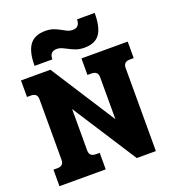

<svg xmlns="http://www.w3.org/2000/svg" viewBox="-153 -985 1001 1104"><g transform="rotate(-20 347.5 -433.5)"><path d="M249 -867Q277 -867 298 -859.5Q319 -852 344 -838Q361 -828 373.5 -823Q386 -818 400 -818Q444 -818 444 -867H552Q552 -779 523.5 -739Q495 -699 430 -699Q401 -699 379.5 -706.5Q358 -714 332 -728Q313 -738 301 -742.5Q289 -747 276 -747Q232 -747 232 -699H123Q123 -785 153 -826Q183 -867 249 -867ZM21 -101H45Q84 -101 84 -138V-509Q84 -546 45 -546H21V-647H201L455 -252V-509Q455 -546 415 -546H391V-647H674V-546H650Q611 -546 611 -509V0H494L241 -392V-138Q241 -101 280 -101H304V0H21Z"/></g></svg>

Font: Pridi SemiBold
Style: Regular
Weight: 600
Designer: Katatrad Team
Foundry: CadsonDemak
Version: Version 1.001